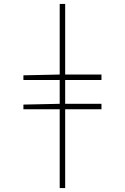

<svg xmlns="http://www.w3.org/2000/svg" viewBox="-20 -742 640 984"><path d="M286 222V-182H100V-206L286 -210V-332H100V-356L286 -360V-722H314V-360H500V-332H314V-210H500V-182H314V222Z"/></svg>

Font: Source Code Pro ExtraLight
Style: Regular
Weight: 200
Monospace: yes
Designer: Paul D. Hunt, Teo Tuominen
Foundry: Adobe Systems Incorporated
Version: Version 2.030;PS 1.000;hotconv 16.6.51;makeotf.lib2.5.65220